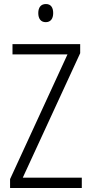

<svg xmlns="http://www.w3.org/2000/svg" viewBox="-20 -933 452 953"><path d="M208 -913C182 -913 170 -895 170 -868C170 -840 183 -823 207 -823C231 -823 244 -840 244 -868C244 -895 233 -913 208 -913ZM386 0V-51H93L378 -669V-714H42V-663H315L30 -44V0Z"/></svg>

Font: Noto Sans Myanmar Condensed Light
Style: Regular
Weight: 300
Width: 3
Designer: Monotype Design Team
Foundry: Monotype Imaging Inc.
Version: Version 2.107